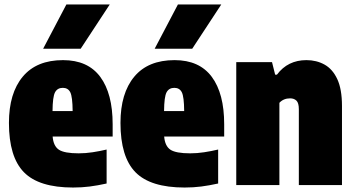

<svg xmlns="http://www.w3.org/2000/svg" viewBox="-20 -828 1587 859"><path d="M307 11Q154 11 87 -57.5Q20 -126 20 -278Q20 -411 81.8 -485Q143.5 -559 262 -559Q373 -559 428.5 -484.2Q484 -409.5 484 -272V-217H215.5Q219 -174.5 243.5 -158.2Q268 -142 332 -142Q363 -142 394.2 -146.8Q425.5 -151.5 457 -159V-7Q416.5 2 381.2 6.5Q346 11 307 11ZM261 -435Q237 -435 226.2 -415Q215.5 -395 215 -331H305Q304.5 -395 294.5 -415Q284.5 -435 261 -435ZM173 -610 277 -808H471L341 -610Z M806 11Q653 11 586 -57.5Q519 -126 519 -278Q519 -411 580.8 -485Q642.5 -559 761 -559Q872 -559 927.5 -484.2Q983 -409.5 983 -272V-217H714.5Q718 -174.5 742.5 -158.2Q767 -142 831 -142Q862 -142 893.2 -146.8Q924.5 -151.5 956 -159V-7Q915.5 2 880.2 6.5Q845 11 806 11ZM760 -435Q736 -435 725.2 -415Q714.5 -395 714 -331H804Q803.5 -395 793.5 -415Q783.5 -435 760 -435ZM672 -610 776 -808H970L840 -610Z M1037 0V-550H1197L1211 -494H1219Q1267.5 -559 1351 -559Q1396 -559 1432 -539Q1468 -519 1489 -474Q1510 -429 1510 -354V0H1317V-339Q1317 -367.5 1306.2 -377.8Q1295.5 -388 1278 -388Q1248.5 -388 1230 -368V0Z"/></svg>

Font: Encode Sans Condensed Condensed Black
Style: Regular
Weight: 900
Width: 3
Designer: Multiple Designers
Foundry: Impallari Type
Version: Version 3.000; ttfautohint (v1.8.3) -l 8 -r 50 -G 200 -x 14 